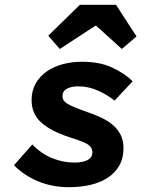

<svg xmlns="http://www.w3.org/2000/svg" viewBox="-20 -764 640 796"><path d="M266 12Q196 12 137.5 -12.5Q79 -37 38 -79L114 -165Q152 -126 197 -108Q242 -90 288 -90Q323 -90 343 -100.5Q363 -111 363 -132Q363 -154 342 -166.5Q321 -179 265 -196Q190 -221 150.5 -256.5Q111 -292 111 -349Q111 -388 128 -418Q145 -448 174 -468Q203 -488 240.5 -498Q278 -508 320 -508Q393 -508 444 -484.5Q495 -461 530 -427L455 -347Q425 -371 386 -388.5Q347 -406 305 -406Q275 -406 257 -396Q239 -386 239 -365Q239 -345 262.5 -332Q286 -319 343 -299Q376 -288 403.5 -274.5Q431 -261 450.5 -243.5Q470 -226 481 -203Q492 -180 492 -150Q492 -108 474.5 -77.5Q457 -47 426.5 -27Q396 -7 355 2.5Q314 12 266 12ZM228 -561 180 -616 311 -744H461L546 -613L485 -561L379 -657H375Z"/></svg>

Font: Source Code Pro
Style: Bold Italic
Weight: 700
Italic angle: -11°
Monospace: yes
Designer: Paul D. Hunt, Teo Tuominen
Foundry: Adobe Systems Incorporated
Version: Version 1.050;PS 1.000;hotconv 16.6.51;makeotf.lib2.5.65220